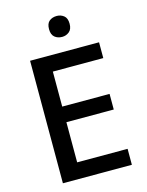

<svg xmlns="http://www.w3.org/2000/svg" viewBox="-134 -1000 825 1081"><g transform="rotate(-15 278.5 -459.5)"><path d="M497 0H95V-714H497V-622H203V-418H479V-327H203V-93H497ZM305 -919Q328 -919 346 -905Q364 -891 364 -858Q364 -826 346 -811.5Q328 -797 305 -797Q279 -797 261.5 -811.5Q244 -826 244 -858Q244 -891 261.5 -905Q279 -919 305 -919Z"/></g></svg>

Font: Noto Sans Thai Medium
Style: Regular
Weight: 500
Designer: Monotype Design Team
Foundry: Monotype Imaging Inc.
Version: Version 2.001